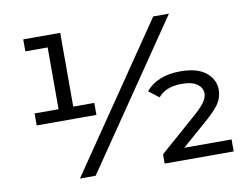

<svg xmlns="http://www.w3.org/2000/svg" viewBox="-76 -808 1186 915"><g transform="rotate(-10 517.0 -350.0)"><path d="M81 -285V-343H197V-642H89V-700H268V-343H370V-285ZM240 0 718 -700H794L316 0ZM650 0V-45L835 -207Q871 -240 883 -259.5Q895 -279 895 -297Q895 -323 871 -341.5Q847 -360 795 -360Q719 -360 681 -315L632 -353Q658 -385 700 -402.5Q742 -420 800 -420Q881 -420 923 -386Q965 -352 965 -302Q965 -272 950 -244Q935 -216 888 -174L755 -58H984V0Z"/></g></svg>

Font: Montserrat Medium
Style: Regular
Weight: 500
Designer: Julieta Ulanovsky
Foundry: Julieta Ulanovsky
Version: Version 9.000; ttfautohint (v1.8.4.7-5d5b)